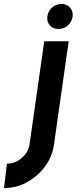

<svg xmlns="http://www.w3.org/2000/svg" viewBox="-166 -711 430 981"><path d="M-145.5 250 -130.5 125Q-88.5 125 -55 96.5Q-21.5 68 -15 26.5L60 -500H185L110 26.5Q101.5 88.5 64.5 139Q27.5 189.5 -27.5 219.8Q-82.5 250 -145.5 250ZM133 -563Q105.5 -563 89 -581.2Q72.5 -599.5 76 -627Q79.5 -654 100.2 -672.5Q121 -691 148.5 -691Q175.5 -691 191.8 -672.5Q208 -654 205 -627Q201.5 -599.5 181 -581.2Q160.5 -563 133 -563Z"/></svg>

Font: Urbanist
Style: Bold Italic
Weight: 700
Italic angle: -8°
Designer: Corey Hu
Foundry: Corey Hu
Version: Version 1.330; ttfautohint (v1.8.4.7-5d5b)